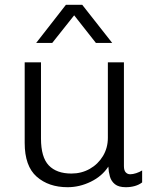

<svg xmlns="http://www.w3.org/2000/svg" viewBox="-20 -771 659 801"><path d="M262 10Q183 10 133 -34Q83 -78 83 -175V-511H151V-193Q151 -115 183.5 -81Q216 -47 278 -47Q320 -47 354.5 -66.5Q389 -86 409.5 -120Q430 -154 430 -196V-511H497V-78Q497 -60 504.5 -52Q512 -44 523 -44Q534 -44 548 -48.5Q562 -53 573 -60V-10Q560 0 542.5 5Q525 10 505 10Q475 10 459.5 -2.5Q444 -15 438.5 -34.5Q433 -54 432 -76Q406 -36 359 -13Q312 10 262 10ZM131 -592 255 -751H323L448 -592H380L269 -733H310L198 -592Z"/></svg>

Font: Chivo Medium ExtraLight
Style: Regular
Weight: 250
Version: Version 2.002